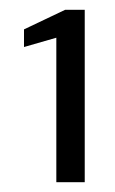

<svg xmlns="http://www.w3.org/2000/svg" viewBox="-20 -724 235 392"><path d="M95 -352V-647L29 -628V-664L113 -704H153V-352Z"/></svg>

Font: DM Sans 10pt Light
Style: Regular
Weight: 300
Version: Version 4.004;gftools[0.9.30]